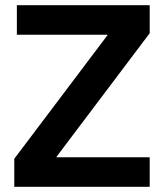

<svg xmlns="http://www.w3.org/2000/svg" viewBox="-20 -720 632 740"><path d="M35 -108 394 -584V-586H45V-700H557V-592L198 -116V-114H557V0H35Z"/></svg>

Font: Chakra Petch
Style: Bold
Weight: 700
Designer: Katatrad Aksorn Co.,Ltd.
Foundry: Cadson Demak Co.,Ltd.
Version: Version 1.000; ttfautohint (v1.6)